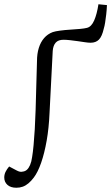

<svg xmlns="http://www.w3.org/2000/svg" viewBox="-76 -654 523 903"><path d="M223 -467Q198 -467 186 -453.5Q174 -440 172 -415L157 -123Q154 -52 143.5 7.5Q133 67 117.5 111.5Q102 156 83 181Q71 197 58 208Q45 219 31 224Q17 229 1 229Q-26 229 -41 215.5Q-56 202 -56 181Q-56 167 -50 154.5Q-44 142 -33 129L1 147Q10 152 17.5 153.5Q25 155 31 153Q42 152 50.5 144.5Q59 137 65.5 122Q72 107 75 85Q79 61 82 28Q85 -5 87.5 -46Q90 -87 91.5 -136.5Q93 -186 94.5 -244Q96 -302 98 -367Q98 -401 106.5 -428.5Q115 -456 131.5 -475Q148 -494 172 -503Q184 -507 206.5 -510Q229 -513 254 -514.5Q279 -516 300.5 -518Q322 -520 333 -523Q354 -528 367 -558Q380 -588 387 -634L427 -630Q426 -606 423.5 -585.5Q421 -565 418.5 -548.5Q416 -532 412 -519Q404 -483 389.5 -468Q375 -453 350 -453Q339 -453 323 -455.5Q307 -458 289 -460.5Q271 -463 253.5 -465Q236 -467 223 -467Z"/></svg>

Font: Literata 18pt Light
Style: Italic
Weight: 300
Italic angle: -2°
Designer: Latin by Veronika Burian and Jose Scaglione. Greek by Irene Vlachou. Cyrillic by Vera Evstafieva
Foundry: TypeTogether
Version: Version 3.103;gftools[0.9.29]